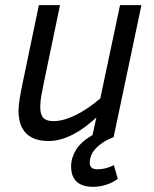

<svg xmlns="http://www.w3.org/2000/svg" viewBox="-20 -532 597 745"><path d="M437 162.1Q416.5 177.2 391.4 185.1Q366.2 192.9 341.8 192.9Q255.9 192.9 255.9 112.8Q255.9 80.6 275.1 49.1Q294.4 17.6 338.9 -7.8L354 -76.2Q332 -56.2 309.6 -39.3Q287.1 -22.5 263.7 -10.5Q240.2 1.5 216.6 8.3Q192.9 15.1 168.9 15.1Q136.2 15.1 114 6.3Q91.8 -2.4 77.9 -18.3Q64 -34.2 57.9 -55.7Q51.8 -77.1 51.8 -102.1Q51.8 -120.1 56.2 -147.5Q60.5 -174.8 67.9 -210L130.9 -512.2H212.9L149.9 -210Q144 -182.1 140.1 -159.4Q136.2 -136.7 136.2 -116.2Q136.2 -86.9 148.4 -74.5Q160.6 -62 187 -62Q226.1 -62 273.2 -85.2Q320.3 -108.4 369.1 -149.9L445.8 -512.2H528.8L420.9 0Q392.1 11.7 374 24.7Q356 37.6 345.7 50.8Q335.4 64 331.8 76.7Q328.1 89.4 328.1 100.1Q328.1 112.3 335.7 118.7Q343.3 125 356.9 125Q373.5 125 389.4 121.1Q405.3 117.2 421.9 108.9Z"/></svg>

Font: Clear Sans
Style: Italic
Weight: 400
Italic angle: -12°
Foundry: Intel Corporation
Version: Version 1.00